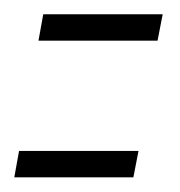

<svg xmlns="http://www.w3.org/2000/svg" viewBox="-32 -374 246 262"><path d="M20.5 -318.5H183L190 -354.5H27ZM-12.5 -132H150L157 -168H-6Z"/></svg>

Font: Anybody ExtraCondensed Light
Style: Italic
Weight: 300
Width: 2
Italic angle: -10°
Version: Version 1.113;gftools[0.9.25]